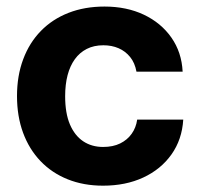

<svg xmlns="http://www.w3.org/2000/svg" viewBox="-20 -566 617 595"><path d="M299.4 9.4Q239 9.4 189.9 -10.3Q140.7 -30 105.5 -66.8Q70.3 -103.6 51.5 -154.6Q32.7 -205.6 32.7 -268.4Q32.7 -331.3 51.9 -382.4Q71 -433.6 106.7 -470.1Q142.4 -506.7 192.4 -526.2Q242.4 -545.7 303.9 -545.7Q372.4 -545.7 425.9 -520.4Q479.3 -495 511.1 -449.6Q543 -404.1 546 -344H402.9Q397.9 -371.4 383.2 -389.4Q368.6 -407.4 347.4 -416.6Q326.3 -425.7 300.4 -425.7Q271 -425.7 248.9 -414.4Q226.7 -403.1 211.9 -382.5Q197 -361.9 189.4 -332.9Q181.9 -304 181.9 -267.7Q181.9 -215.3 196.6 -180.6Q211.4 -145.9 237.8 -128.2Q264.1 -110.6 299.4 -110.6Q330.3 -110.6 352.4 -121.5Q374.6 -132.4 388.1 -151.5Q401.7 -170.6 405.1 -195.4H547.9Q544.1 -133.4 511.3 -87.3Q478.4 -41.1 424 -15.9Q369.6 9.4 299.4 9.4Z"/></svg>

Font: Mona Sans ExtraLight
Style: Regular
Weight: 200
Designer: Deni Anggara
Foundry: GitHub
Version: Version 2.000